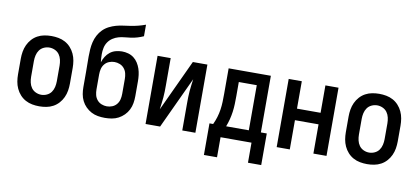

<svg xmlns="http://www.w3.org/2000/svg" viewBox="-77 -1012 3155 1442"><g transform="rotate(10 1500.0 -291.0)"><path d="M250 8Q223 8 196 3Q169 -2 145 -15Q121 -28 102.5 -48.5Q84 -69 72.5 -94Q61 -119 56.5 -146Q52 -173 52 -200V-320Q52 -347 56.5 -374Q61 -401 72.5 -426Q84 -451 102.5 -471.5Q121 -492 145 -505Q169 -518 196 -523Q223 -528 250 -528Q277 -528 304 -523Q331 -518 355 -505Q379 -492 397.5 -471.5Q416 -451 427.5 -426Q439 -401 443.5 -374Q448 -347 448 -320V-200Q448 -173 443.5 -146Q439 -119 427.5 -94Q416 -69 397.5 -48.5Q379 -28 355 -15Q331 -2 304 3Q277 8 250 8ZM250 -80Q272 -80 292.5 -89.5Q313 -99 325.5 -116.5Q338 -134 343 -156Q348 -178 348 -200V-320Q348 -342 343 -364Q338 -386 325.5 -403.5Q313 -421 292.5 -430.5Q272 -440 250 -440Q228 -440 207.5 -430.5Q187 -421 174.5 -403.5Q162 -386 157 -364Q152 -342 152 -320V-200Q152 -178 157 -156Q162 -134 174.5 -116.5Q187 -99 207.5 -89.5Q228 -80 250 -80Z M750 8Q723 8 696.5 3.5Q670 -1 646.5 -13.5Q623 -26 604 -45Q585 -64 573 -88Q561 -112 556.5 -138.5Q552 -165 552 -192V-306Q552 -336 551.5 -365Q551 -394 551 -424Q551 -452 553 -480Q555 -508 561.5 -535.5Q568 -563 581.5 -588.5Q595 -614 615 -634Q635 -654 660.5 -667Q686 -680 713 -687.5Q740 -695 768 -698.5Q796 -702 824 -706.5Q852 -711 879.5 -718Q907 -725 934 -735V-647Q912 -637 888.5 -630Q865 -623 841.5 -619.5Q818 -616 793.5 -614Q769 -612 746 -605.5Q723 -599 702.5 -585.5Q682 -572 668.5 -552Q655 -532 650 -508Q645 -484 645 -460Q645 -444 646 -428.5Q647 -413 649 -398Q656 -421 669 -442Q682 -463 701 -478Q720 -493 744 -499.5Q768 -506 792 -506Q816 -506 839.5 -499.5Q863 -493 882 -478.5Q901 -464 914 -443.5Q927 -423 934.5 -400.5Q942 -378 945 -354Q948 -330 948 -306V-192Q948 -165 943.5 -138.5Q939 -112 927 -88Q915 -64 896 -45Q877 -26 853.5 -13.5Q830 -1 803.5 3.5Q777 8 750 8ZM750 -80Q771 -80 791 -88Q811 -96 824.5 -112.5Q838 -129 843 -149.5Q848 -170 848 -192V-306Q848 -328 843 -348.5Q838 -369 824.5 -385.5Q811 -402 791 -410Q771 -418 750 -418Q729 -418 709 -410Q689 -402 675.5 -385.5Q662 -369 657 -348.5Q652 -328 652 -306V-192Q652 -170 657 -149.5Q662 -129 675.5 -112.5Q689 -96 709 -88Q729 -80 750 -80Z M1060 0V-520H1160V-312Q1160 -289 1159.5 -265.5Q1159 -242 1157 -219Q1155 -196 1152 -173Q1149 -150 1146 -127L1329 -520H1440V0H1340V-208Q1340 -231 1340.5 -254.5Q1341 -278 1343 -301Q1345 -324 1348 -347Q1351 -370 1354 -393L1171 0Z M1868 153V0H1632V153H1532V-88H1560Q1573 -115 1582 -144.5Q1591 -174 1595.5 -204Q1600 -234 1601 -264.5Q1602 -295 1602 -325V-520H1924V-88H1969V153ZM1832 -88V-432H1695V-325Q1695 -295 1694 -264.5Q1693 -234 1689 -204.5Q1685 -175 1677.5 -145.5Q1670 -116 1659 -88Z M2060 0V-520H2160V-311H2340V-520H2440V0H2340V-223H2160V0Z M2750 8Q2723 8 2696 3Q2669 -2 2645 -15Q2621 -28 2602.5 -48.5Q2584 -69 2572.5 -94Q2561 -119 2556.5 -146Q2552 -173 2552 -200V-320Q2552 -347 2556.5 -374Q2561 -401 2572.5 -426Q2584 -451 2602.5 -471.5Q2621 -492 2645 -505Q2669 -518 2696 -523Q2723 -528 2750 -528Q2777 -528 2804 -523Q2831 -518 2855 -505Q2879 -492 2897.5 -471.5Q2916 -451 2927.5 -426Q2939 -401 2943.5 -374Q2948 -347 2948 -320V-200Q2948 -173 2943.5 -146Q2939 -119 2927.5 -94Q2916 -69 2897.5 -48.5Q2879 -28 2855 -15Q2831 -2 2804 3Q2777 8 2750 8ZM2750 -80Q2772 -80 2792.5 -89.5Q2813 -99 2825.5 -116.5Q2838 -134 2843 -156Q2848 -178 2848 -200V-320Q2848 -342 2843 -364Q2838 -386 2825.5 -403.5Q2813 -421 2792.5 -430.5Q2772 -440 2750 -440Q2728 -440 2707.5 -430.5Q2687 -421 2674.5 -403.5Q2662 -386 2657 -364Q2652 -342 2652 -320V-200Q2652 -178 2657 -156Q2662 -134 2674.5 -116.5Q2687 -99 2707.5 -89.5Q2728 -80 2750 -80Z"/></g></svg>

Font: Iosevka Term Curly Semibold
Style: Regular
Weight: 600
Designer: Belleve Invis
Foundry: Belleve Invis
Version: Version 32.3.0